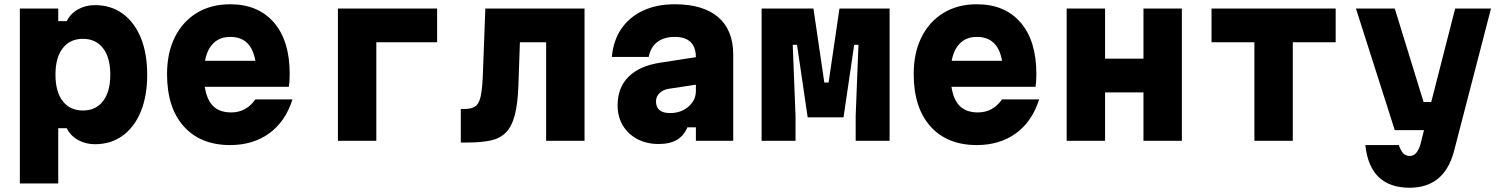

<svg xmlns="http://www.w3.org/2000/svg" viewBox="-20 -660 7040 900"><path d="M73 200V-620H253V-561H293Q310 -596 345.5 -616Q381 -636 425 -636Q500 -636 555 -596Q610 -556 640 -483Q670 -410 670 -310Q670 -210 640 -137Q610 -64 555 -24Q500 16 425 16Q381 16 345.5 -4Q310 -24 293 -59H253V200ZM369 -142Q429 -142 463 -186Q497 -230 497 -310Q497 -390 463 -434Q429 -478 369 -478Q308 -478 274 -434Q240 -390 240 -310Q240 -230 274 -186Q308 -142 369 -142Z M1351 -194Q1318 -90 1242 -35Q1166 20 1059 20Q920 20 841.5 -67.5Q763 -155 763 -313Q763 -413 800 -486.5Q837 -560 903.5 -600Q970 -640 1059 -640Q1190 -640 1264 -554.5Q1338 -469 1338 -313Q1338 -295 1337 -280.5Q1336 -266 1334 -253H940Q949 -193 979 -163Q1009 -133 1064 -133Q1134 -133 1177 -194ZM1059 -487Q1011 -487 981 -458Q951 -429 941 -375H1177Q1158 -487 1059 -487Z M1564 0V-620H2029V-462H1744V0Z M2140 8V-149H2154Q2188 -149 2206 -160Q2224 -171 2232 -203.5Q2240 -236 2243 -299L2255 -620H2720V0H2540V-462H2417L2410 -259Q2407 -173 2393 -120Q2379 -67 2351.5 -39Q2324 -11 2280 -1.5Q2236 8 2173 8Z M3202 -63Q3186 -24 3153 -4.5Q3120 15 3068 15Q3011 15 2967.5 -8Q2924 -31 2899.5 -72Q2875 -113 2875 -166Q2875 -249 2926 -300Q2977 -351 3074 -366L3242 -392Q3241 -487 3143 -487Q3092 -487 3060.5 -462.5Q3029 -438 3021 -393H2848Q2855 -470 2892.5 -525Q2930 -580 2994 -610Q3058 -640 3143 -640Q3276 -640 3346.5 -579.5Q3417 -519 3417 -404V0H3242V-63ZM3055 -185Q3055 -130 3121 -130Q3172 -130 3207 -160Q3242 -190 3242 -234V-263L3116 -244Q3089 -240 3072 -224Q3055 -208 3055 -185Z M3550 0V-620H3793L3844 -273H3864L3915 -620H4150V0H3991V-117L4004 -450H3984L3934 -110H3766L3716 -450H3696L3709 -117V0Z M4851 -194Q4818 -90 4742 -35Q4666 20 4559 20Q4420 20 4341.5 -67.5Q4263 -155 4263 -313Q4263 -413 4300 -486.5Q4337 -560 4403.5 -600Q4470 -640 4559 -640Q4690 -640 4764 -554.5Q4838 -469 4838 -313Q4838 -295 4837 -280.5Q4836 -266 4834 -253H4440Q4449 -193 4479 -163Q4509 -133 4564 -133Q4634 -133 4677 -194ZM4559 -487Q4511 -487 4481 -458Q4451 -429 4441 -375H4677Q4658 -487 4559 -487Z M4980 0V-620H5160V-385H5340V-620H5520V0H5340V-227H5160V0Z M5860 0V-462H5659V-620H6241V-462H6040V0Z M6336 -620H6518L6653 -182H6689L6801 -620H6969L6794 55Q6747 220 6588 220Q6401 220 6380 20H6537Q6546 47 6558 59Q6570 71 6589 71Q6623 71 6639 14L6655 -50H6518Z"/></svg>

Font: Martian Mono ExtraBold
Style: Regular
Weight: 800
Monospace: yes
Designer: Roman Shamin
Foundry: Evil Martians
Version: Version 1.000; ttfautohint (v1.8.4.7-5d5b)